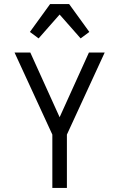

<svg xmlns="http://www.w3.org/2000/svg" viewBox="-20 -930 590 950"><path d="M239 0V-264L52 -670H130L275 -350L420 -670H498L311 -264V0ZM379 -740 275 -858 171 -740 128 -772 228 -910H322L422 -772Z"/></svg>

Font: Lode Term
Style: Regular
Weight: 400
Monospace: yes
Designer: Belleve Invis
Foundry: Belleve Invis
Version: Version 29.2.0